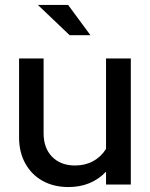

<svg xmlns="http://www.w3.org/2000/svg" viewBox="-20 -745 607 775"><path d="M256 10Q197 10 152 -15Q107 -40 82 -85.5Q57 -131 57 -190V-509H156V-207Q156 -147 190.5 -112Q225 -77 283 -77Q324 -77 356 -94.5Q388 -112 408 -144V-509H508V0H408V-52Q349 10 256 10ZM261 -603 133 -725H255L345 -603Z"/></svg>

Font: Red Hat Display Medium
Style: Regular
Weight: 500
Designer: Pentagram, MCKL
Foundry: Pentagram, MCKL
Version: Version 1.023